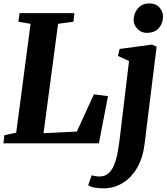

<svg xmlns="http://www.w3.org/2000/svg" viewBox="-20 -818 956 1096"><path d="M-0.5 0 5 -46.5 72.5 -60.5 154.5 -682 85 -694 91.5 -743H404.5L399.5 -694L311.5 -682L228.5 -57.5L418.5 -67L516 -279.5L596.5 -269L544.5 0ZM805.5 2.5Q795.5 84.5 762 141.2Q728.5 198 679 227.5Q629.5 257 571.5 257Q543.5 257 518.8 252.5Q494 248 483.5 239L503 183Q510 185 523.5 187.2Q537 189.5 546.5 189.5Q577.5 189.5 597.8 172.5Q618 155.5 630.5 125.8Q643 96 650.5 56.8Q658 17.5 663.5 -27L716.5 -469.5L653.5 -498.5L662.5 -538.5L848 -563.5L874 -551.5ZM817 -630.5Q786 -630.5 763.8 -654Q741.5 -677.5 743 -707.5Q745 -745.5 768.5 -772Q792 -798.5 833.5 -798.5Q869.5 -798.5 890 -775.5Q910.5 -752.5 910.5 -724Q910 -685 887 -657.8Q864 -630.5 817 -630.5Z"/></svg>

Font: Merriweather 28pt ExtraBold
Style: Italic
Weight: 800
Italic angle: -7.8°
Version: Version 2.101